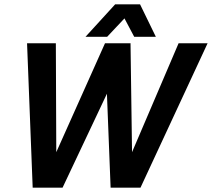

<svg xmlns="http://www.w3.org/2000/svg" viewBox="-20 -867 979 887"><path d="M240 -164 465 -667H584L583 -666L590 -164L805 -667H939L629 0H491L474 -434L269 0H131L105 -667H238ZM375 -697 512 -847H627L700 -697H600L555 -782L475 -697Z"/></svg>

Font: Epunda Sans SemiBold
Style: Italic
Weight: 600
Italic angle: -12.0243°
Designer: Simon Atzbach
Foundry: typofactur
Version: Version 2.204; ttfautohint (v1.8.4.7-5d5b)